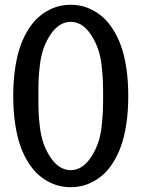

<svg xmlns="http://www.w3.org/2000/svg" viewBox="-20 -763 590 801"><path d="M410.2 -362.8Q410.2 -404.8 408.9 -430.9Q407.7 -457 403.6 -492.9Q399.4 -528.8 388.7 -559.3Q377.9 -589.8 360.8 -616.2Q324.7 -671.9 274.9 -671.9Q225.1 -671.9 189 -616.2Q171.9 -589.8 161.4 -559.6Q150.9 -529.3 146.5 -492.9Q142.1 -456.5 141.1 -430.9Q140.1 -405.3 140.1 -362.8Q140.1 -319.8 141.1 -294.2Q142.1 -268.6 146.5 -232.2Q150.9 -195.8 161.4 -165.5Q171.9 -135.3 189 -108.9Q225.1 -53.2 274.9 -53.2Q324.7 -53.2 360.8 -108.9Q377.9 -135.3 388.7 -165.5Q399.4 -195.8 403.6 -231.9Q407.7 -268.1 408.9 -294.2Q410.2 -320.3 410.2 -362.8ZM515.1 -362.8Q515.1 -298.3 506.8 -244.4Q498.5 -190.4 484.4 -151.9Q470.2 -113.3 450.7 -83Q431.2 -52.7 409.9 -34.2Q388.7 -15.6 364.5 -3.4Q340.3 8.8 318.6 13.4Q296.9 18.1 274.9 18.1Q252.9 18.1 231.2 13.4Q209.5 8.8 185.3 -3.4Q161.1 -15.6 140.1 -34.2Q119.1 -52.7 99.4 -83Q79.6 -113.3 65.7 -151.9Q51.8 -190.4 43.5 -244.4Q35.2 -298.3 35.2 -362.8Q35.2 -426.8 43.5 -480.7Q51.8 -534.7 65.7 -573Q79.6 -611.3 99.1 -641.6Q118.7 -671.9 139.9 -690.7Q161.1 -709.5 185.3 -721.7Q209.5 -733.9 231.2 -738.5Q252.9 -743.2 274.9 -743.2Q296.9 -743.2 318.6 -738.5Q340.3 -733.9 364.5 -721.7Q388.7 -709.5 409.9 -690.7Q431.2 -671.9 450.7 -641.6Q470.2 -611.3 484.4 -573Q498.5 -534.7 506.8 -480.7Q515.1 -426.8 515.1 -362.8Z"/></svg>

Font: Aurulent Sans
Style: Regular
Weight: 400
Version: Version 2007.05.04